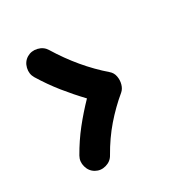

<svg xmlns="http://www.w3.org/2000/svg" viewBox="-105 -588 531 559"><g transform="rotate(-30 160.0 -308.0)"><path d="M59.6 -500.4Q44.2 -491.1 39.7 -472.5Q35.3 -453.9 44.6 -438.5Q66.8 -402.1 92.5 -370Q118.3 -337.9 146.5 -308.3Q117.4 -278.3 91.7 -246Q66 -213.6 44.2 -175.3Q35.3 -159.5 40.3 -141.3Q45.3 -123 61 -114.1Q76.8 -105.2 95 -110.4Q113.3 -115.6 121.8 -131.3Q146.4 -174.8 176.5 -209.7Q206.7 -244.5 241.2 -273.1Q249.8 -280.4 253.4 -293.2Q257.1 -306 254.6 -319.5Q252.2 -332.9 242.1 -341.4Q173.1 -401 121.5 -485.4Q112.2 -500.7 93.6 -505.2Q75 -509.6 59.6 -500.4Z"/></g></svg>

Font: Mikhak VF
Style: Regular
Weight: 100
Designer: Amin Abedi
Version: Version 3.001